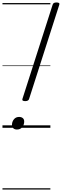

<svg xmlns="http://www.w3.org/2000/svg" viewBox="-20 -1035 501 1555"><path d="M184 -216Q155 -216 162 -235L406 -996Q409 -1007 417 -1011Q425 -1015 438 -1015Q467 -1015 460 -996L216 -235Q214 -226 206 -221Q198 -216 184 -216ZM117 14Q99 14 88 4Q77 -6 77 -24Q77 -49 92.5 -68.5Q108 -88 135 -88Q153 -88 164.5 -78.5Q176 -69 176 -51Q176 -25 160.5 -5.5Q145 14 117 14ZM0 490H388V500H0ZM0 -20H388V0H0ZM0 -505H388V-500H0ZM0 -1010H388V-1000H0Z"/></svg>

Font: Playwrite NZ Guides
Style: Regular
Weight: 400
Designer: Veronika Burian, José Scaglione
Foundry: TypeTogether
Version: Version 1.003